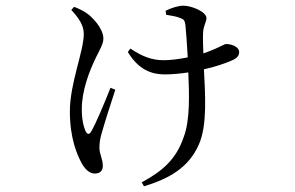

<svg xmlns="http://www.w3.org/2000/svg" viewBox="-20 -578 1040 676"><path d="M231 -543C257 -515 275 -489 275 -459C275 -397 226 -285 226 -186C226 -91 251 -33 270 1C282 20 296 33 314 33C331 33 342 24 342 7C342 -20 330 -34 330 -58C330 -76 333 -92 338 -109C346 -138 369 -211 386 -262L369 -269C349 -218 316 -139 301 -115C295 -104 288 -104 282 -115C274 -132 268 -157 268 -194C268 -259 294 -327 319 -378C331 -402 344 -424 344 -442C344 -478 305 -518 286 -531C273 -540 261 -546 241 -554ZM565 -526C583 -523 603 -520 616 -514C627 -510 631 -506 633 -488C635 -466 639 -418 641 -376C611 -370 581 -366 556 -366C515 -366 481 -379 439 -407L430 -395C468 -332 514 -316 560 -316C587 -316 616 -319 643 -323C646 -249 650 -157 627 -96C600 -16 551 25 479 64L487 78C575 51 644 13 680 -69C711 -137 702 -253 698 -334C740 -343 775 -356 796 -365C815 -373 822 -382 822 -395C822 -413 796 -423 776 -423C771 -423 763 -417 735 -405C724 -400 710 -395 696 -390C695 -418 694 -444 695 -462C696 -488 707 -501 707 -514C707 -536 656 -558 625 -558C609 -558 582 -550 563 -540Z"/></svg>

Font: Noto Serif CJK TC
Style: Regular
Weight: 400
Designer: Ryoko NISHIZUKA 西塚涼子 (kana & ideographs); Frank Grießhammer (Latin, Greek & Cyrillic); Wenlong ZHANG 张文龙 (bopomofo); San
Foundry: Adobe
Version: Version 2.001;hotconv 1.1.0;makeotfexe 2.6.0